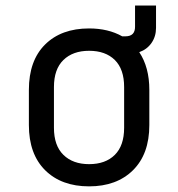

<svg xmlns="http://www.w3.org/2000/svg" viewBox="-20 -660 639 688"><path d="M299.3 7.8Q200.2 7.8 141.8 -50Q83.5 -107.9 83.5 -211.9V-337.9Q83.5 -442.9 141.6 -500.5Q199.7 -558.1 299.3 -558.1Q367.7 -558.1 418 -529.8H429.2Q464.4 -529.8 463.9 -564.9V-640.1H539.1V-560.1Q539.1 -529.3 522.9 -506.1Q506.8 -482.9 479 -473.1Q515.1 -418.9 515.1 -337.9V-211.9Q515.1 -107.9 456.5 -50Q397.9 7.8 299.3 7.8ZM299.3 -71.8Q357.9 -71.8 391.4 -105Q424.8 -138.2 424.8 -202.1V-348.1Q424.8 -412.1 391.4 -445.1Q357.9 -478 299.3 -478Q241.2 -478 207.3 -445.1Q173.3 -412.1 173.3 -348.1V-202.1Q173.3 -138.2 207.3 -105Q241.2 -71.8 299.3 -71.8Z"/></svg>

Font: UDEV Gothic 35
Style: Regular
Weight: 400
Version: v2.1.0; ttfautohint (v1.8.4.7-5d5b-dirty) -l 6 -r 45 -G 200 